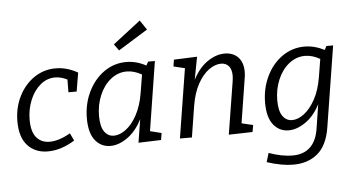

<svg xmlns="http://www.w3.org/2000/svg" viewBox="-63 -922 2351 1277"><g transform="rotate(-5 1112.5 -283.0)"><path d="M452 -371H397L398 -456Q356 -477 317 -477Q262 -477 218 -440Q174 -403 149 -341.5Q124 -280 124 -211Q124 -131 156.5 -92.5Q189 -54 245 -54Q306 -54 383 -98L407 -48Q316 9 227 9Q144 9 93 -45.5Q42 -100 42 -207Q42 -299 80 -374.5Q118 -450 182.5 -493.5Q247 -537 325 -537Q400 -537 473 -496Z M915 -66 991 -47 983 -1 832 4 857 -152Q818 -74 759.5 -32.5Q701 9 645 9Q583 9 543.5 -40Q504 -89 504 -187Q504 -282 542.5 -362.5Q581 -443 648 -490.5Q715 -538 797 -538Q865 -538 929 -503L943 -528H988ZM875 -324 895 -446Q844 -475 795 -475Q736 -475 688 -436.5Q640 -398 613 -334Q586 -270 586 -196Q586 -126 610 -91.5Q634 -57 674 -57Q712 -57 753.5 -87.5Q795 -118 828 -178.5Q861 -239 875 -324ZM954 -741 757 -619 726 -662 911 -805Z M1526 -65 1602 -47 1594 -1 1435 3 1491 -345Q1495 -373 1495 -385Q1495 -428 1476 -450Q1457 -472 1424 -472Q1385 -472 1343.5 -442.5Q1302 -413 1269 -353.5Q1236 -294 1222 -207L1189 0H1109L1183 -463L1108 -481L1115 -526L1270 -532L1241 -380Q1282 -459 1339.5 -498Q1397 -537 1454 -537Q1510 -537 1543.5 -502.5Q1577 -468 1577 -405Q1577 -382 1573 -361Z M2133 -528H2178L2092 12Q2073 131 2008.5 185Q1944 239 1846 239Q1769 239 1670 207L1688 147Q1776 178 1845 178Q1994 178 2020 14L2045 -147Q2006 -71 1948 -31Q1890 9 1835 9Q1773 9 1733.5 -40Q1694 -89 1694 -187Q1694 -282 1732.5 -362.5Q1771 -443 1838 -490Q1905 -537 1987 -537Q2053 -537 2120 -503ZM2065 -324 2085 -446Q2034 -475 1985 -475Q1926 -475 1878 -436.5Q1830 -398 1803 -334Q1776 -270 1776 -196Q1776 -126 1800 -91.5Q1824 -57 1864 -57Q1902 -57 1943 -87.5Q1984 -118 2017.5 -178.5Q2051 -239 2065 -324Z"/></g></svg>

Font: Bitter Pro
Style: Italic
Weight: 400
Italic angle: -9°
Designer: Sol Matas, and Bitter project Authors
Foundry: Sol Matas
Version: Version 1.010